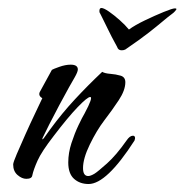

<svg xmlns="http://www.w3.org/2000/svg" viewBox="-20 -449 462 481"><path d="M234 -429Q240 -429 253 -420Q266 -411 280 -398.5Q294 -386 303 -375Q318 -386 343 -398Q368 -410 390 -419Q412 -428 418 -428H419Q422 -428 422 -426Q422 -425 418.5 -421Q415 -417 412 -415Q400 -406 387 -395Q374 -384 353 -367.5Q332 -351 294 -325Q290 -323 285 -323Q278 -323 275 -328Q275 -329 267.5 -342.5Q260 -356 251.5 -373.5Q243 -391 236.5 -404Q230 -417 231 -415Q229 -417 229 -421Q229 -429 234 -429ZM202 12Q180 12 165.5 -1Q151 -14 151 -42Q151 -66 159 -90.5Q167 -115 176.5 -135Q186 -155 192 -165Q214 -206 206 -206Q199 -206 174.5 -180.5Q150 -155 115 -109Q84 -69 74 -46.5Q64 -24 61 -10Q60 -1 46 -1Q35 -1 24 -10.5Q13 -20 13 -37Q13 -42 22 -63Q31 -84 43.5 -112Q56 -140 68 -165Q80 -190 86 -203Q74 -210 81 -221L110 -274Q113 -276 128.5 -281.5Q144 -287 157 -287Q175 -287 175 -275Q175 -269 167 -255Q164 -250 153 -230.5Q142 -211 128.5 -185.5Q115 -160 103.5 -137.5Q92 -115 87 -104Q87 -103 86.5 -102.5Q86 -102 86 -101Q86 -97 93.5 -108Q101 -119 105 -124Q135 -165 167.5 -200Q200 -235 236 -269Q243 -265 256.5 -264Q270 -263 282 -259.5Q294 -256 294 -243Q294 -223 277.5 -198Q261 -173 241 -147Q222 -122 205 -87Q188 -52 188 -28Q188 -8 201 -8Q207 -8 217 -14Q225 -19 248 -39.5Q271 -60 297 -97Q305 -109 313 -109Q317 -109 318 -105.5Q319 -102 317 -97Q247 12 202 12Z"/></svg>

Font: The Nautigal
Style: Bold
Weight: 700
Designer: Robert E. Leuschke
Foundry: Robert E. Leuschke
Version: Version 1.100; ttfautohint (v1.8.3)